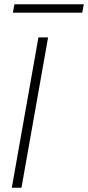

<svg xmlns="http://www.w3.org/2000/svg" viewBox="-20 -874 410 894"><path d="M35 0 159 -700H204L80 0ZM40 -815 47 -854H370L363 -815Z"/></svg>

Font: DM Sans 10pt ExtraLight
Style: Italic
Weight: 250
Italic angle: -10°
Version: Version 4.004;gftools[0.9.30]